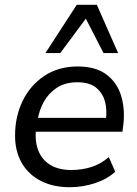

<svg xmlns="http://www.w3.org/2000/svg" viewBox="-20 -774 575 803"><path d="M272 9Q202 9 150.5 -17.5Q99 -44 71 -92.5Q43 -141 43 -207Q43 -287 75 -352.5Q107 -418 166 -457Q225 -496 305 -496Q382 -496 427 -461Q472 -426 488 -368.5Q504 -311 495 -246L492 -223H114L122 -281H440L422 -267Q429 -313 419 -349.5Q409 -386 381 -408Q353 -430 304 -430Q252 -430 217 -406.5Q182 -383 162.5 -347Q143 -311 137 -270L132 -245Q124 -190 138.5 -149Q153 -108 188.5 -85.5Q224 -63 278 -63Q324 -63 363.5 -76Q403 -89 435 -117L462 -56Q429 -25 377.5 -8Q326 9 272 9ZM170 -552 301 -754H385L474 -552H413L339 -696L232 -552Z"/></svg>

Font: Nunito Sans 12pt ExtraLight 12pt Medium
Style: Italic
Weight: 500
Italic angle: -9°
Version: Version 3.101;gftools[0.9.27]